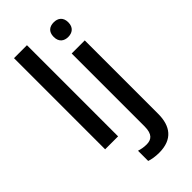

<svg xmlns="http://www.w3.org/2000/svg" viewBox="-306 -826 1132 1132"><g transform="rotate(-45 260.5 -260.0)"><path d="M184 0V-760H76V0ZM330 -683C330 -640 357 -622 391 -622C424 -622 452 -640 452 -683C452 -727 424 -744 391 -744C357 -744 330 -727 330 -683ZM287 240C399 240 445 174 445 74V-539H336V69C336 135 308 153 269 153C245 153 227 149 207 143V228C226 235 256 240 287 240Z"/></g></svg>

Font: Noto Sans Thai Medium
Style: Regular
Weight: 500
Designer: Monotype Design Team
Foundry: Monotype Imaging Inc.
Version: Version 1.901